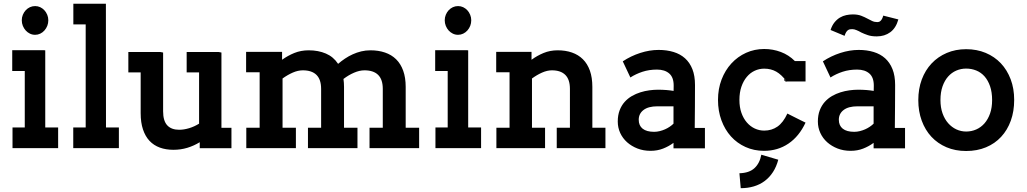

<svg xmlns="http://www.w3.org/2000/svg" viewBox="-20 -780 5406 1011"><path d="M165 -596.7Q150.4 -596.7 137.7 -602.8Q125 -608.9 115.5 -619.4Q106 -629.9 100.3 -643.8Q94.7 -657.7 94.7 -673.3Q94.7 -688.5 100.3 -702.1Q106 -715.8 115.5 -726.1Q125 -736.3 137.7 -742.2Q150.4 -748 165 -748Q179.2 -748 191.7 -742.2Q204.1 -736.3 213.6 -726.1Q223.1 -715.8 228.8 -702.1Q234.4 -688.5 234.4 -673.3Q234.4 -657.7 229 -644Q223.6 -630.4 214.1 -619.6Q204.6 -608.9 191.9 -602.8Q179.2 -596.7 165 -596.7ZM214.4 -515.1H218.3V-108.9H286.1V0H45.9V-108.9H110.4V-406.2H44.4V-515.6H214.4Z M365.7 0V-108.9H431.2V-651.4H366.2V-760.3H537.6V-745.6L538.1 -108.9H606V0Z M1031.7 0.5V-31.2Q1001 -12.2 966.3 -1.7Q931.6 8.8 893.1 8.8Q853.5 8.8 821.5 -2.9Q789.6 -14.6 767.3 -38.3Q745.1 -62 732.9 -98.4Q720.7 -134.8 720.7 -184.1V-398.9H655.8V-506.3H823.7L838.9 -503.4V-193.8Q838.9 -143.6 860.6 -120.1Q882.3 -96.7 923.3 -96.7Q948.2 -96.7 975.8 -105Q1003.4 -113.3 1028.3 -128.9V-398.9H962.9V-506.3H1130.9L1146 -503.4V-106.9H1198.7V0.5Z M1925.8 0V-107.4H1995.6V-312Q1995.6 -361.3 1971.2 -385.5Q1946.8 -409.7 1899.4 -409.7Q1873 -409.7 1844.2 -397.2Q1815.4 -384.8 1788.6 -364.3Q1791.5 -344.2 1791.5 -322.3V-107.4H1862.3V0H1601.6V-107.4H1670.9V-312Q1670.9 -361.3 1646.5 -385.5Q1622.1 -409.7 1574.7 -409.7Q1548.8 -409.7 1521.5 -397.7Q1494.1 -385.7 1467.8 -366.7V-107.4H1538.1V0H1276.9V-107.4H1347.2V-399.4H1275.9V-506.8H1465.3V-465.3Q1495.1 -486.8 1529.8 -501Q1564.5 -515.1 1605.5 -515.1Q1656.2 -515.1 1696 -498Q1735.8 -481 1760.3 -443.8Q1777.3 -458.5 1796.6 -471.4Q1815.9 -484.4 1837.4 -494.1Q1858.9 -503.9 1882.1 -509.5Q1905.3 -515.1 1930.7 -515.1Q1972.7 -515.1 2007.1 -503.4Q2041.5 -491.7 2065.7 -468Q2089.8 -444.3 2103 -408Q2116.2 -371.6 2116.2 -322.3V-107.4H2187V0Z M2392.1 -596.7Q2377.4 -596.7 2364.7 -602.8Q2352.1 -608.9 2342.5 -619.4Q2333 -629.9 2327.4 -643.8Q2321.8 -657.7 2321.8 -673.3Q2321.8 -688.5 2327.4 -702.1Q2333 -715.8 2342.5 -726.1Q2352.1 -736.3 2364.7 -742.2Q2377.4 -748 2392.1 -748Q2406.2 -748 2418.7 -742.2Q2431.2 -736.3 2440.7 -726.1Q2450.2 -715.8 2455.8 -702.1Q2461.4 -688.5 2461.4 -673.3Q2461.4 -657.7 2456.1 -644Q2450.7 -630.4 2441.2 -619.6Q2431.6 -608.9 2418.9 -602.8Q2406.2 -596.7 2392.1 -596.7ZM2441.4 -515.1H2445.3V-108.9H2513.2V0H2272.9V-108.9H2337.4V-406.2H2271.5V-515.6H2441.4Z M2911.6 0V-107.4H2981V-312Q2981 -361.3 2956.8 -385.5Q2932.6 -409.7 2886.2 -409.7Q2861.3 -409.7 2834.2 -397.7Q2807.1 -385.7 2781.2 -366.7V-107.4H2850.1V0H2593.8V-107.4H2663.1V-399.4H2592.8V-506.8H2778.8V-465.3Q2808.1 -486.8 2842.3 -501Q2876.5 -515.1 2916.5 -515.1Q2958 -515.1 2991.7 -503.4Q3025.4 -491.7 3049.3 -468Q3073.2 -444.3 3086.2 -408Q3099.1 -371.6 3099.1 -322.3V-107.4H3168V0Z M3526.4 1V-27.8Q3501.5 -9.3 3471.4 2.4Q3441.4 14.2 3405.3 14.2Q3368.2 14.2 3336.7 2Q3305.2 -10.3 3282 -31Q3258.8 -51.8 3245.8 -79.8Q3232.9 -107.9 3232.9 -140.1Q3232.9 -173.3 3242.7 -199Q3252.4 -224.6 3269 -243.2Q3285.6 -261.7 3307.1 -274.2Q3328.6 -286.6 3352.1 -293.9Q3375.5 -301.3 3399.4 -304.4Q3423.3 -307.6 3443.8 -307.6Q3468.8 -307.6 3489.3 -305.9Q3509.8 -304.2 3526.9 -301.3L3527.3 -328.1Q3527.8 -372.1 3504.2 -392.8Q3480.5 -413.6 3439.5 -413.6Q3397.9 -413.6 3363 -402.1Q3328.1 -390.6 3299.3 -372.1L3259.3 -457Q3302.2 -485.4 3351.3 -501.2Q3400.4 -517.1 3447.8 -517.1Q3491.2 -517.1 3526.6 -506.3Q3562 -495.6 3587.2 -472.9Q3612.3 -450.2 3626 -415.5Q3639.6 -380.9 3639.6 -332.5Q3639.6 -275.9 3639.2 -219.5Q3638.7 -163.1 3638.2 -106.4H3691.9V1ZM3441.4 -220.2Q3394 -220.2 3368.7 -200.9Q3343.3 -181.6 3343.3 -149.4Q3343.3 -118.7 3364 -102.3Q3384.8 -85.9 3424.3 -85.9Q3439 -85.9 3453.9 -89.6Q3468.8 -93.3 3481.9 -99.1Q3495.1 -105 3506.6 -112.8Q3518.1 -120.6 3526.4 -128.9V-220.2Z M4130.9 -353.5 4122.6 -350.1Q4108.4 -350.1 4108.4 -365.2L4122.1 -351.1Q4095.2 -387.2 4067.4 -402.8Q4039.6 -418.5 4003.9 -418.5Q3977.5 -418.5 3953.9 -407.5Q3930.2 -396.5 3912.4 -375.2Q3894.5 -354 3884 -323.5Q3873.5 -293 3873.5 -253.9Q3873.5 -215.8 3884 -186Q3894.5 -156.2 3912.6 -135.3Q3930.7 -114.3 3954.3 -103.3Q3978 -92.3 4003.9 -92.3Q4043.5 -92.3 4073.7 -113.3Q4104 -134.3 4126 -182.1Q4139.6 -175.3 4151.1 -169.4Q4162.6 -163.6 4173.8 -158Q4185.1 -152.3 4196.8 -146.5Q4208.5 -140.6 4221.7 -134.3Q4188 -62 4131.8 -23.9Q4075.7 14.2 4002.9 14.2Q3950.2 14.2 3905.8 -5.9Q3861.3 -25.9 3829.1 -61.5Q3796.9 -97.2 3778.8 -146.5Q3760.7 -195.8 3760.7 -253.9Q3760.7 -312 3779.5 -361.1Q3798.3 -410.2 3831.3 -446Q3864.3 -481.9 3908.7 -502Q3953.1 -522 4003.9 -522Q4049.8 -522 4091.6 -506.3Q4133.3 -490.7 4165.5 -458.5H4221.7V-351.1H4124.5L4134.3 -355Q4130.4 -352.1 4127.9 -351.6Q4128.9 -352.1 4129.4 -352.5Q4129.9 -353 4130.9 -353.5ZM3880.4 210.9 3873.5 132.3Q3925.3 130.9 3952.9 105.2Q3980.5 79.6 3988.8 34.7L4078.1 61Q4068.4 97.7 4050.3 125.7Q4032.2 153.8 4006.8 172.9Q3981.4 191.9 3949.5 201.4Q3917.5 210.9 3880.4 210.9Z M4580.1 1V-27.8Q4555.2 -9.3 4525.1 2.4Q4495.1 14.2 4459 14.2Q4421.9 14.2 4390.4 2Q4358.9 -10.3 4335.7 -31Q4312.5 -51.8 4299.6 -79.8Q4286.6 -107.9 4286.6 -140.1Q4286.6 -173.3 4296.4 -199Q4306.2 -224.6 4322.8 -243.2Q4339.4 -261.7 4360.8 -274.2Q4382.3 -286.6 4405.8 -293.9Q4429.2 -301.3 4453.1 -304.4Q4477.1 -307.6 4497.6 -307.6Q4522.5 -307.6 4543 -305.9Q4563.5 -304.2 4580.6 -301.3L4581.1 -328.1Q4581.5 -372.1 4557.9 -392.8Q4534.2 -413.6 4493.2 -413.6Q4451.7 -413.6 4416.7 -402.1Q4381.8 -390.6 4353 -372.1L4313 -457Q4356 -485.4 4405 -501.2Q4454.1 -517.1 4501.5 -517.1Q4544.9 -517.1 4580.3 -506.3Q4615.7 -495.6 4640.9 -472.9Q4666 -450.2 4679.7 -415.5Q4693.4 -380.9 4693.4 -332.5Q4693.4 -275.9 4692.9 -219.5Q4692.4 -163.1 4691.9 -106.4H4745.6V1ZM4495.1 -220.2Q4447.8 -220.2 4422.4 -200.9Q4397 -181.6 4397 -149.4Q4397 -118.7 4417.7 -102.3Q4438.5 -85.9 4478 -85.9Q4492.7 -85.9 4507.6 -89.6Q4522.5 -93.3 4535.6 -99.1Q4548.8 -105 4560.3 -112.8Q4571.8 -120.6 4580.1 -128.9V-220.2ZM4596.7 -588.4Q4568.8 -588.4 4549.6 -595Q4530.3 -601.6 4515.1 -608.9Q4508.3 -612.8 4502 -616Q4495.6 -619.1 4489.3 -621.6Q4478 -626.5 4467.3 -626.5Q4461.4 -626.5 4456.1 -625.7Q4450.7 -625 4445.6 -621.6Q4440.4 -618.2 4435.8 -611.1Q4431.2 -604 4427.2 -591.3L4353.5 -622.1Q4361.3 -646.5 4374.3 -662.4Q4387.2 -678.2 4402.8 -687.5Q4418.5 -696.8 4436 -700.4Q4453.6 -704.1 4470.7 -704.1Q4496.6 -704.1 4514.9 -697Q4533.2 -689.9 4547.4 -682.1Q4560.1 -675.3 4572.5 -669.4Q4585 -663.6 4600.1 -663.6Q4604 -663.6 4608.4 -665Q4612.8 -666.5 4616.7 -670.2Q4620.6 -673.8 4624.3 -680.4Q4627.9 -687 4630.9 -697.8L4710.4 -677.7Q4697.8 -632.3 4668 -610.4Q4638.2 -588.4 4596.7 -588.4Z M5067.4 15.1Q5010.3 15.1 4963.9 -4.6Q4917.5 -24.4 4884.5 -59.8Q4851.6 -95.2 4833.5 -144.5Q4815.4 -193.8 4815.4 -252.9Q4815.4 -312 4833.7 -361.3Q4852.1 -410.6 4885.5 -446Q4918.9 -481.4 4965.3 -501.2Q5011.7 -521 5067.4 -521Q5123.5 -521 5170.2 -501.5Q5216.8 -481.9 5250 -446.8Q5283.2 -411.6 5301.8 -362.5Q5320.3 -313.5 5320.3 -253.9Q5320.3 -193.8 5302.5 -144.5Q5284.7 -95.2 5251.7 -59.6Q5218.8 -23.9 5171.9 -4.4Q5125 15.1 5067.4 15.1ZM5067.4 -418.9Q5040 -418.9 5015.6 -408.4Q4991.2 -397.9 4972.7 -377.2Q4954.1 -356.4 4943.1 -325.4Q4932.1 -294.4 4932.1 -252.9Q4932.1 -213.9 4943.1 -183.1Q4954.1 -152.3 4972.9 -131.1Q4991.7 -109.9 5016.1 -98.6Q5040.5 -87.4 5067.4 -87.4Q5095.7 -87.4 5120.6 -98.4Q5145.5 -109.4 5164.1 -130.6Q5182.6 -151.9 5193.4 -182.6Q5204.1 -213.4 5204.1 -252.9Q5204.1 -294.4 5193.4 -325.7Q5182.6 -356.9 5164.3 -377.7Q5146 -398.4 5120.8 -408.7Q5095.7 -418.9 5067.4 -418.9Z"/></svg>

Font: Twentytwelve Slab
Style: TwentytwelveSlab
Weight: 700
Designer: Domenico Catapano
Version: Version 1.00 2012